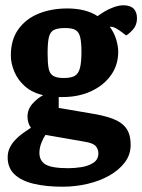

<svg xmlns="http://www.w3.org/2000/svg" viewBox="-20 -540 538 726"><path d="M216 166Q155 166 108 155Q61 144 35 119.5Q9 95 9 55Q9 35 17 18.5Q25 2 38.5 -12Q52 -26 67.5 -37Q83 -48 97 -57Q90 -66 87 -77Q84 -88 84 -99Q84 -127 103 -148Q122 -169 143 -180Q101 -190 74 -214Q47 -238 34 -269.5Q21 -301 21 -330Q21 -390 49.5 -429.5Q78 -469 126 -488.5Q174 -508 235 -508Q270 -508 299 -500.5Q328 -493 349 -479Q358 -486 374.5 -496Q391 -506 410.5 -513Q430 -520 447 -520Q473 -520 485.5 -507Q498 -494 498 -471Q498 -445 482.5 -428Q467 -411 457 -406L437 -421Q426 -429 416.5 -434Q407 -439 395 -439Q412 -416 419.5 -390.5Q427 -365 427 -344Q427 -294 399.5 -255.5Q372 -217 324.5 -195Q277 -173 216 -173H202V-132L319 -112Q371 -104 405 -91.5Q439 -79 456.5 -56Q474 -33 474 8Q474 45 452 74Q430 103 394 123.5Q358 144 312 155Q266 166 216 166ZM239 96Q261 96 287.5 92Q314 88 333 75.5Q352 63 352 40Q352 24 342 12.5Q332 1 301 -4L152 -30Q143 -17 136 1.5Q129 20 129 38Q129 68 152.5 82Q176 96 239 96ZM221 -245Q247 -245 261.5 -252.5Q276 -260 282 -281.5Q288 -303 288 -344Q288 -378 283.5 -398Q279 -418 266.5 -426Q254 -434 226 -434Q199 -434 184.5 -427Q170 -420 165 -400Q160 -380 160 -338Q160 -301 164 -281Q168 -261 181.5 -253Q195 -245 221 -245Z"/></svg>

Font: Faustina
Style: Bold
Weight: 700
Designer: Alfonso Garcia
Foundry: http://www.omnibus-type.com
Version: Version 1.200